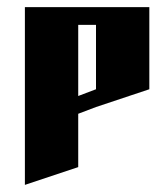

<svg xmlns="http://www.w3.org/2000/svg" viewBox="-20 -520 440 540"><path d="M50 -500H400V-269L250 -219L200 -200V-50L50 0ZM200 -450V-250L250 -269V-450Z"/></svg>

Font: SOV_Meka
Style: Book
Weight: 400
Version: Version 1.00